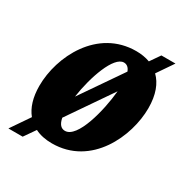

<svg xmlns="http://www.w3.org/2000/svg" viewBox="-150 -705 838 874"><g transform="rotate(30 268.5 -268.0)"><path d="M13 50H88L129 -9C154 4 185 10 218 10C425 10 519 -201 519 -348C519 -419 499 -469 466 -501L524 -586H450L414 -534C392 -542 368 -546 342 -546C138 -546 38 -342 38 -189C38 -128 53 -81 80 -48ZM319 -473C334 -473 346 -464 353 -445L203 -227C219 -338 266 -473 319 -473ZM241 -69C221 -69 207 -83 201 -115L359 -345C349 -237 306 -69 241 -69Z"/></g></svg>

Font: Noto Serif ExtraCondensed Black
Style: Italic
Weight: 900
Width: 2
Italic angle: -12°
Designer: Monotype Design Team
Foundry: Monotype Imaging Inc.
Version: Version 2.014